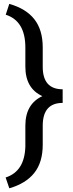

<svg xmlns="http://www.w3.org/2000/svg" viewBox="-20 -800 378 998"><path d="M9.3 122.6Q108.4 90.8 111.8 -39.1V-146.5Q111.8 -259.3 200.2 -300.3Q111.8 -340.3 111.8 -454.1V-553.2Q111.8 -690.9 9.8 -723.6L28.3 -779.8Q114.7 -755.4 158.2 -700.4Q201.7 -645.5 202.1 -555.2V-452.6Q202.1 -335.9 305.7 -335.9V-265.1Q202.1 -265.1 202.1 -146.5V-47.9Q202.1 43.9 158 99.1Q113.8 154.3 28.3 178.7Z"/></svg>

Font: Roboto-ThirdPerson-AD3FC
Style: ThirdPerson-AD3FC
Weight: 400
Designer: Google
Version: Version 2.137; 2017